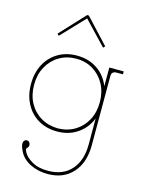

<svg xmlns="http://www.w3.org/2000/svg" viewBox="-135 -738 815 1081"><g transform="rotate(15 273.0 -198.0)"><path d="M251 263Q195 263 149.5 240.5Q104 218 84 178Q70 150 70 135.5Q70 121 77 115Q86 107 97 111Q108 115 110 128Q112 140 107 145Q102 150 99 155Q96 160 103 174Q117 202 155.5 224Q194 246 251 245Q337 244 384.5 189.5Q432 135 432 42V-109Q409 -51 358.5 -16.5Q308 18 240 18Q178 18 130.5 -10Q83 -38 56.5 -88Q30 -138 30 -203Q30 -268 56.5 -318Q83 -368 130.5 -396Q178 -424 240 -424Q308 -424 358.5 -390Q409 -356 432 -297V-406H516V-389H479Q450 -389 450 -361V42Q450 144 396.5 203.5Q343 263 251 263ZM240 0Q296 -1 339 -27Q382 -53 406.5 -98.5Q431 -144 431 -203Q431 -262 406.5 -307.5Q382 -353 339 -379.5Q296 -406 240 -406Q184 -406 140.5 -379.5Q97 -353 72.5 -307.5Q48 -262 48 -203Q48 -144 72.5 -98.5Q97 -53 140.5 -27Q184 -1 240 0ZM111 -505 101 -515 235 -659H245L379 -515L369 -505L240 -641Z"/></g></svg>

Font: Grandiflora One
Style: Regular
Weight: 400
Designer: Haesung Cho
Foundry: JAMO
Version: Version 1.000; ttfautohint (v1.8.4.7-5d5b);gftools[0.9.28]